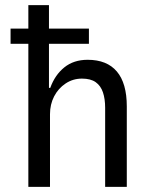

<svg xmlns="http://www.w3.org/2000/svg" viewBox="-20 -725 592 745"><path d="M90 0V-555H21V-614H90V-705H170V-614H325V-555H170V-384H175Q193 -434 229.5 -463.5Q266 -493 320 -493Q395 -493 433.5 -447.5Q472 -402 472 -312V0H388V-307Q388 -341 379.5 -366.5Q371 -392 351.5 -406Q332 -420 298 -420Q263 -420 234.5 -401Q206 -382 190 -351Q174 -320 174 -282V0Z"/></svg>

Font: Nunito Sans 7pt Condensed
Style: Regular
Weight: 400
Width: 3
Designer: Vernon Adams
Foundry: Vernon Adams
Version: Version 3.101;gftools[0.9.27]